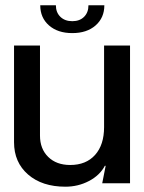

<svg xmlns="http://www.w3.org/2000/svg" viewBox="-20 -692 544 725"><path d="M33 -155V-520H131V-180Q131 -130 162 -99.5Q193 -69 245 -69Q305 -69 339 -107Q373 -145 373 -212V-520H471V0H366L379 -66H376Q357 -30 316 -8.5Q275 13 227 13Q139 13 86 -33Q33 -79 33 -155ZM253 -567Q198 -567 165 -596Q132 -625 132 -672H191Q191 -645 208 -628.5Q225 -612 253 -612Q281 -612 297.5 -628.5Q314 -645 314 -672H374Q374 -625 341 -596Q308 -567 253 -567Z"/></svg>

Font: Non Bureau
Style: Regular
Weight: 400
Designer: Jona Saucedo
Foundry: Non Foundry
Version: Version 1.000; ttfautohint (v1.8.4)